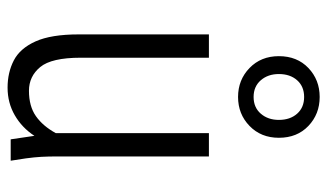

<svg xmlns="http://www.w3.org/2000/svg" viewBox="-194 -640 843 494"><g transform="rotate(90 227.0 -393.5)"><path d="M69 -175V-510H129V-180Q129 -105 153 -76Q177 -47 214 -47Q254 -47 279.5 -65Q305 -83 323 -116V-510H383V-122Q383 -97 384 -79Q385 -61 388 -39L394 0H339L330 -61Q309 -29 277 -10.5Q245 8 206 8Q167 8 136 -8Q105 -24 87 -64Q69 -104 69 -175ZM125 -690Q125 -737 155.5 -766Q186 -795 230 -795Q274 -795 304.5 -766Q335 -737 335 -690Q335 -644 304.5 -614.5Q274 -585 230 -585Q186 -585 155.5 -614.5Q125 -644 125 -690ZM171 -690Q171 -662 187 -643.5Q203 -625 230 -625Q257 -625 273 -643.5Q289 -662 289 -690Q289 -719 273 -737Q257 -755 230 -755Q203 -755 187 -737Q171 -719 171 -690Z"/></g></svg>

Font: Radio Canada Condensed Light
Style: Regular
Weight: 300
Width: 3
Designer: Charles Daoud, Etienne Aubert Bonn, Alexandre Saumier Demers, Jacques Le Bailly
Foundry: Radio-Canada
Version: Version 2.104; ttfautohint (v1.8.4.7-5d5b);gftools[0.9.28.de